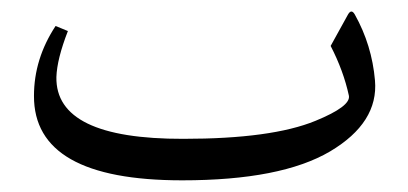

<svg xmlns="http://www.w3.org/2000/svg" viewBox="-20 -282 709 334"><path d="M296.9 31.7Q38.6 31.7 39.1 -115.2Q39.1 -179.7 76.7 -236.8L98.1 -228Q79.1 -179.2 78.1 -147.9Q76.2 -40 298.8 -40.5Q452.6 -40.5 528.8 -71.8Q590.8 -97.2 586.9 -115.7Q577.6 -158.7 555.2 -202.1L585.4 -256.8Q591.3 -267.1 597.2 -256.8Q627 -203.6 632.3 -142.1Q638.7 -68.8 554.2 -18.6Q468.8 31.7 296.9 31.7Z"/></svg>

Font: Parastoo Print
Style: Print
Weight: 400
Foundry: Saber Rastikerdar (saber.rastikerdar@gmail.com)
Version: Version 1.0.0-alpha5